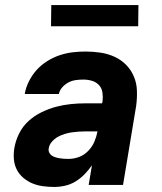

<svg xmlns="http://www.w3.org/2000/svg" viewBox="-20 -732 640 760"><path d="M195 8Q172 8 150 5Q128 2 108.5 -6Q89 -14 72.5 -28Q56 -42 46.5 -60.5Q37 -79 35 -101.5Q33 -124 37 -147Q42 -176 56 -204Q70 -232 93 -253Q116 -274 145 -288Q174 -302 202.5 -309.5Q231 -317 260.5 -320Q290 -323 319 -323H384L386 -331Q388 -348 385.5 -365.5Q383 -383 372 -395Q361 -407 344.5 -412Q328 -417 310 -417Q295 -417 280 -415Q265 -413 251.5 -406Q238 -399 227 -387Q216 -375 213 -360H78Q82 -385 94.5 -410Q107 -435 125 -455Q143 -475 167 -490Q191 -505 216.5 -513.5Q242 -522 267.5 -525Q293 -528 319 -528Q349 -528 378.5 -523.5Q408 -519 434 -507Q460 -495 479.5 -475Q499 -455 510 -429Q521 -403 522 -373Q523 -343 519 -313L467 0H331L344 -78Q331 -59 315 -42.5Q299 -26 279.5 -14Q260 -2 238 3Q216 8 195 8ZM251 -103Q272 -103 292.5 -110.5Q313 -118 329 -134.5Q345 -151 353.5 -171Q362 -191 366 -212H320Q306 -212 291.5 -211Q277 -210 263.5 -208Q250 -206 235.5 -201.5Q221 -197 208.5 -190Q196 -183 185.5 -171Q175 -159 173 -145Q171 -137 174.5 -129Q178 -121 184.5 -116.5Q191 -112 199 -109.5Q207 -107 216 -105.5Q225 -104 234 -103.5Q243 -103 251 -103ZM182 -628 183 -712H528L527 -628Z"/></svg>

Font: Iosevka Aile Heavy
Style: Italic
Weight: 900
Italic angle: -9°
Designer: Belleve Invis
Foundry: Belleve Invis
Version: Version 31.1.0; ttfautohint (v1.8.4)